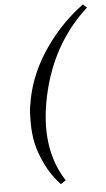

<svg xmlns="http://www.w3.org/2000/svg" viewBox="-61 -745 546 988"><g transform="rotate(-5 212.5 -251.5)"><path d="M97.7 -252Q126 -385.7 210.4 -506.1Q294.9 -626.5 406.2 -707L425.3 -689Q236.8 -518.1 180.7 -252Q124.5 11.7 239.3 187L212.4 204.1Q164.6 153.3 135 91.1Q105.5 28.8 95.5 -20.5Q85.4 -69.8 85.4 -124.5Q85.4 -179.2 89.1 -203.9Q92.8 -228.5 97.7 -252Z"/></g></svg>

Font: Linux Biolinum
Style: Italic
Weight: 400
Italic angle: -12°
Designer: Philipp H. Poll
Foundry: Philipp H. Poll
Version: Version 1.1.3 ; ttfautohint (v0.9)